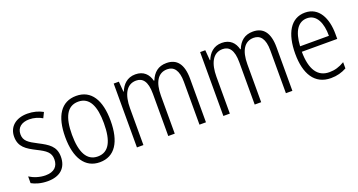

<svg xmlns="http://www.w3.org/2000/svg" viewBox="-38 -1110 2803 1503"><g transform="rotate(-20 1363.5 -359.0)"><path d="M332 -229C332 -316 276 -348 201 -387C129 -424 94 -446 94 -501C94 -556 134 -588 198 -588C236 -588 276 -576 305 -558L327 -603C291 -623 247 -635 199 -635C100 -635 41 -580 41 -500C41 -415 95 -382 172 -343C242 -308 277 -284 277 -227C277 -168 242 -132 170 -132C121 -132 72 -149 38 -171V-115C68 -98 114 -83 171 -83C275 -83 332 -137 332 -229Z M794 -360C794 -532 731 -635 606 -635C481 -635 416 -536 416 -360C416 -186 483 -83 605 -83C731 -83 794 -186 794 -360ZM472 -360C472 -506 513 -587 606 -587C700 -587 738 -501 738 -360C738 -211 697 -131 605 -131C514 -131 472 -214 472 -360Z M1358 -635C1289 -635 1248 -599 1223 -538H1219C1205 -595 1167 -635 1099 -635C1029 -635 990 -591 969 -539H966L959 -625H916V-93H970V-400C970 -508 1005 -587 1088 -587C1142 -587 1177 -549 1177 -445V-93H1231V-409C1231 -523 1271 -587 1347 -587C1402 -587 1437 -547 1437 -450V-93H1491V-456C1491 -579 1443 -635 1358 -635Z M2078 -635C2009 -635 1968 -599 1943 -538H1939C1925 -595 1887 -635 1819 -635C1749 -635 1710 -591 1689 -539H1686L1679 -625H1636V-93H1690V-400C1690 -508 1725 -587 1808 -587C1862 -587 1897 -549 1897 -445V-93H1951V-409C1951 -523 1991 -587 2067 -587C2122 -587 2157 -547 2157 -450V-93H2211V-456C2211 -579 2163 -635 2078 -635Z M2512 -635C2393 -635 2331 -527 2331 -357C2331 -192 2394 -83 2530 -83C2581 -83 2622 -95 2661 -116V-168C2617 -142 2579 -131 2534 -131C2436 -131 2386 -208 2385 -355H2680V-396C2680 -527 2628 -635 2512 -635ZM2512 -588C2592 -588 2628 -505 2627 -400H2387C2394 -525 2439 -588 2512 -588Z"/></g></svg>

Font: Noto Sans Kannada UI Condensed Light
Style: Regular
Weight: 300
Width: 3
Designer: Jelle Bosma - Monotype Design Team
Foundry: Monotype Imaging Inc.
Version: Version 2.005